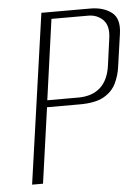

<svg xmlns="http://www.w3.org/2000/svg" viewBox="-47 -628 482 666"><g transform="rotate(-5 194.5 -295.5)"><path d="M38 0 122 -591H292Q338 -591 366.5 -569Q395 -547 387 -494L371 -382Q367 -351 353.5 -323.5Q340 -296 310.5 -279.5Q281 -263 227 -263H113L76 0ZM116 -287H224Q272 -287 300.5 -312.5Q329 -338 336 -388L349 -483Q355 -526 334.5 -546.5Q314 -567 283 -567H155Z"/></g></svg>

Font: Alumni Sans ExtraLight
Style: Italic
Weight: 250
Italic angle: -8°
Version: Version 1.016